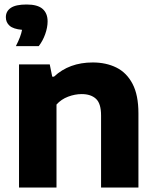

<svg xmlns="http://www.w3.org/2000/svg" viewBox="-20 -833 695 853"><path d="M64.5 0V-547H201L212 -492.5H220Q287.5 -555.5 392 -555.5Q451.5 -555.5 497.2 -532.8Q543 -510 569 -460.2Q595 -410.5 595 -329.5V0H429V-320Q429 -373.5 406.2 -394.2Q383.5 -415 343 -415Q313 -415 282.5 -403.5Q252 -392 231 -368.5V0ZM50.5 -628Q72.5 -670.5 78 -700.5Q39 -704 22.5 -718.8Q6 -733.5 6 -756.5Q6 -783 28 -798Q50 -813 98 -813Q147 -813 169.2 -793.5Q191.5 -774 191.5 -738Q191.5 -711.5 180.8 -681.2Q170 -651 152 -628Z"/></svg>

Font: Encode Sans SmExp
Style: Bold
Weight: 700
Width: 6
Designer: Multiple Designers
Foundry: Impallari Type
Version: Version 3.002; ttfautohint (v1.8.3) -l 8 -r 50 -G 200 -x 14 